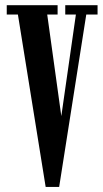

<svg xmlns="http://www.w3.org/2000/svg" viewBox="-20 -720 398 740"><path d="M156 0.5 49 -664H6V-700H202V-664H162L220.5 -242.5H212L272.5 -664H231.5V-700H356V-664H312.5L208 0.5Z"/></svg>

Font: Imbue Thin 10pt SemiBold
Style: Regular
Weight: 600
Version: Version 1.102